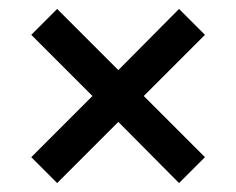

<svg xmlns="http://www.w3.org/2000/svg" viewBox="-20 -479 529 430"><path d="M302 -264 439 -127 381 -69 245 -206 108 -69 50 -127 187 -264 50 -401 108 -459 245 -322 381 -459 439 -401Z"/></svg>

Font: Chakra Petch Medium
Style: Regular
Weight: 500
Designer: Katatrad Aksorn Co.,Ltd.
Foundry: Cadson Demak Co.,Ltd.
Version: Version 1.000; ttfautohint (v1.6)